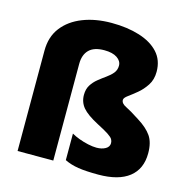

<svg xmlns="http://www.w3.org/2000/svg" viewBox="-112 -873 974 992"><g transform="rotate(15 375.0 -377.5)"><path d="M654 -581Q654 -539 634 -508.5Q614 -478 588.5 -457Q563 -436 543 -421.5Q523 -407 523 -396Q523 -377 549 -364.5Q575 -352 624 -320Q674 -289 697.5 -255Q721 -221 721 -163Q721 -79 664.5 -34.5Q608 10 500 10Q433 10 392 3.5Q351 -3 319 -19V-161Q336 -151 360 -142Q384 -133 409.5 -127.5Q435 -122 455 -122Q483 -122 502.5 -133Q522 -144 522 -164Q522 -175 516.5 -184.5Q511 -194 491.5 -207Q472 -220 431 -241Q370 -273 346 -301.5Q322 -330 322 -369Q322 -400 335.5 -421.5Q349 -443 369.5 -459.5Q390 -476 410.5 -490.5Q431 -505 444.5 -521.5Q458 -538 458 -561Q458 -586 433.5 -602.5Q409 -619 365 -619Q310 -619 283.5 -592.5Q257 -566 257 -517V0H66V-537Q66 -611 105 -661.5Q144 -712 211.5 -738.5Q279 -765 365 -765Q449 -765 514.5 -744.5Q580 -724 617 -683.5Q654 -643 654 -581Z"/></g></svg>

Font: Noto Sans Oriya Blk
Style: Regular
Weight: 900
Designer: Amélie Bonet and Sol Matas
Foundry: Google LLC
Version: Version 2.006; ttfautohint (v1.8.4.7-5d5b)